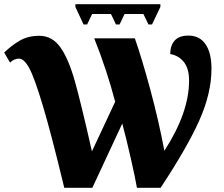

<svg xmlns="http://www.w3.org/2000/svg" viewBox="-27 -897 1072 917"><path d="M64 -617Q40 -617 21 -598L-7 -646Q28 -680 67.5 -703Q107 -726 161 -726Q222 -726 261 -671.5Q300 -617 330 -511Q360 -405 412 -174L523 -411Q484 -561 423 -714H617Q650 -620 690.5 -470.5Q731 -321 758 -177Q876 -359 876 -512Q876 -570 851 -601Q826 -632 786 -639Q786 -679 807 -703Q828 -727 873 -727Q926 -727 954.5 -686Q983 -645 983 -569Q983 -452 925 -322Q867 -192 740 0H627Q619 -47 598 -139.5Q577 -232 557 -307L414 0H280Q218 -257 178 -391Q138 -525 113 -571Q88 -617 64 -617ZM333 -864V-877H739V-864L699 -780H682L658 -830H568L544 -780H527L503 -830H413L389 -780H372Z"/></svg>

Font: Noto Serif ExtraBold
Style: Regular
Weight: 800
Designer: Monotype Design Team
Foundry: Monotype Imaging Inc.
Version: Version 1.001